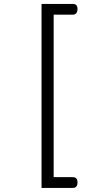

<svg xmlns="http://www.w3.org/2000/svg" viewBox="-20 -837 540 959"><path d="M248 -763.7H342.8Q366.2 -763.7 367.2 -791Q367.2 -817.4 343.8 -817.4H187.5V101.6H343.8Q367.2 101.6 367.2 74.2Q367.2 47.9 343.8 47.9H248Z"/></svg>

Font: GulimChe
Style: Regular
Weight: 400
Monospace: yes
Version: Version 2.21